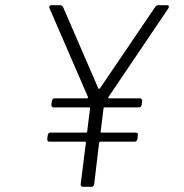

<svg xmlns="http://www.w3.org/2000/svg" viewBox="-20 -720 708 740"><path d="M629 -688 398 -346Q396 -344 397 -342.5Q398 -341 400 -341H519Q528 -341 528 -331L526 -316Q524 -306 515 -306H383Q379 -306 379 -302L368 -213Q367 -212 368 -210.5Q369 -209 371 -209H503Q513 -209 511 -199L510 -184Q509 -180 506 -177Q503 -174 499 -174H367Q364 -174 362 -170L343 -10Q341 0 332 0H300Q291 0 291 -10L311 -170Q311 -172 310 -173Q309 -174 308 -174H171Q162 -174 162 -184L164 -199Q166 -209 175 -209H312Q316 -209 316 -213L327 -302Q327 -306 324 -306H187Q178 -306 178 -316L180 -331Q182 -341 191 -341H315Q317 -341 318.5 -342.5Q320 -344 319 -346L171 -688Q170 -690 170 -693Q170 -700 179 -700H212Q218 -700 223 -693L359 -379Q360 -378 362 -378Q364 -378 365 -379L578 -693Q583 -700 590 -700H623Q629 -700 630.5 -696.5Q632 -693 629 -688Z"/></svg>

Font: Barlow Light
Style: Italic
Weight: 300
Italic angle: -7°
Designer: Jeremy Tribby
Foundry: Tribby Type
Version: Version 1.408